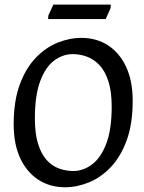

<svg xmlns="http://www.w3.org/2000/svg" viewBox="-20 -785 614 817"><path d="M256.5 11.8Q193.3 11.8 143.9 -19.7Q94.5 -51.3 66.3 -111.3Q38.2 -171.3 38.2 -256Q38.2 -354.6 63.8 -424.4Q89.4 -494.3 131.7 -538.5Q173.9 -582.7 224.8 -603.3Q275.7 -623.8 326.2 -623.8Q390.5 -623.8 439.4 -592.3Q488.3 -560.7 516.4 -501.1Q544.6 -441.4 544.6 -356Q544.6 -257.4 519 -187.6Q493.3 -117.7 451.1 -73.5Q408.8 -29.3 357.9 -8.7Q307.1 11.8 256.5 11.8ZM291.7 -57.3Q334.1 -57.3 371.5 -85.2Q409 -113.1 432.1 -173.5Q455.3 -234 455.3 -330.9Q455.3 -395.2 441.5 -438.4Q427.7 -481.6 404 -507Q380.2 -532.4 350.6 -543.6Q320.9 -554.7 289.7 -554.7Q247.1 -554.7 210.2 -527.1Q173.2 -499.4 150.8 -439Q128.4 -378.5 128.4 -281.1Q128.4 -216.7 141.8 -173.4Q155.3 -130.2 178 -104.6Q200.8 -79.1 230.4 -68.2Q260 -57.3 291.7 -57.3ZM184.7 -704 185.7 -719 206.9 -765.3H451.5L450.5 -750.3L429.8 -704Z"/></svg>

Font: Ancizar Sans Thin
Style: Italic
Weight: 100
Italic angle: -4°
Designer: Cesar Puertas, Viviana Monsalve, Julian Moncada, Julian Prieto, Jose Castro, Mariel Hernandez, Felipe Aragon, Sara Alarc
Version: Version 8.100